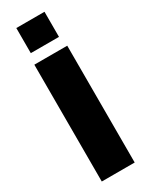

<svg xmlns="http://www.w3.org/2000/svg" viewBox="-227 -919 744 960"><g transform="rotate(-30 144.5 -439.0)"><path d="M63.3 -733.3V-878.2H226V-733.3ZM49.7 0V-674.5H239.7V0Z"/></g></svg>

Font: TitilliumWeb ExtraLight
Style: Regular
Weight: 400
Designer: Mohamed Gaber, Accademia di Belle Arti di Urbino and others
Foundry: Kief Type Foundry, Accademia di Belle Arti di Urbino and others
Version: Version 3.000; ttfautohint (v1.8.2)